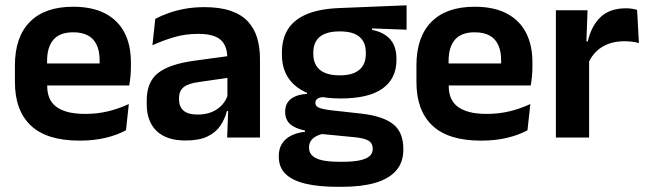

<svg xmlns="http://www.w3.org/2000/svg" viewBox="-20 -530 2494 740"><path d="M286.5 12Q160.5 12 99 -46Q37.5 -104 37.5 -214V-278Q37.5 -387 95 -445.5Q152.5 -504 262 -504Q336 -504 385.5 -478Q435 -452 459.8 -404.2Q484.5 -356.5 484.5 -290V-272.5Q484.5 -254.5 482.8 -235.8Q481 -217 478 -200.5H362Q363.5 -228 363.8 -252.8Q364 -277.5 364 -297.5Q364 -332 353 -356.2Q342 -380.5 319.5 -393Q297 -405.5 262 -405.5Q210.5 -405.5 186 -377Q161.5 -348.5 161.5 -296V-250.5L162 -236V-197.5Q162 -174.5 169.2 -155Q176.5 -135.5 193.5 -121.2Q210.5 -107 238.8 -99Q267 -91 309.5 -91Q355.5 -91 397.2 -101.2Q439 -111.5 476.5 -129L465.5 -28Q432 -9.5 386.8 1.2Q341.5 12 286.5 12ZM105.5 -200.5V-285.5H452V-200.5Z M855.5 0 860 -120 856.5 -131V-284.5L856 -306.5Q856 -354.5 829.8 -377Q803.5 -399.5 744 -399.5Q693.5 -399.5 649.2 -386.2Q605 -373 567.5 -355.5L578.5 -457.5Q600.5 -469 628.8 -479.2Q657 -489.5 692 -496Q727 -502.5 767.5 -502.5Q827.5 -502.5 869 -488.2Q910.5 -474 935.2 -447.5Q960 -421 971 -384.2Q982 -347.5 982 -303V0ZM695 11.5Q622 11.5 583.8 -25Q545.5 -61.5 545.5 -129V-143Q545.5 -214.5 589.5 -248.8Q633.5 -283 729 -296L868 -315L875.5 -232.5L747.5 -214Q705.5 -208.5 687.8 -194Q670 -179.5 670 -151.5V-146.5Q670 -119 687.2 -103.8Q704.5 -88.5 741.5 -88.5Q774.5 -88.5 798 -99Q821.5 -109.5 836.8 -126.8Q852 -144 858.5 -165.5L876.5 -102H854.5Q846.5 -70.5 828.8 -44.8Q811 -19 779 -3.8Q747 11.5 695 11.5Z M1293 -150.5Q1181.5 -150.5 1124 -194.8Q1066.5 -239 1066.5 -319V-326.5Q1066.5 -379.5 1089.5 -416.8Q1112.5 -454 1161.5 -475Q1210.5 -496 1288.5 -499L1547 -509.5V-415.5L1414 -420.5V-415Q1445.5 -408.5 1466.2 -394.2Q1487 -380 1497.5 -357.8Q1508 -335.5 1508 -304V-299.5Q1508 -227 1454.5 -188.8Q1401 -150.5 1293 -150.5ZM1287 93.5H1301Q1340 93.5 1365.5 88.2Q1391 83 1403.8 72.2Q1416.5 61.5 1416.5 44.5V43Q1416.5 22 1400.2 12.2Q1384 2.5 1348 -1L1204.5 -15L1234 -16.5Q1215.5 -13 1201.2 -6.2Q1187 0.5 1179 11.5Q1171 22.5 1171 38.5V39.5Q1171 58 1184 70.2Q1197 82.5 1223 88Q1249 93.5 1287 93.5ZM1280 190Q1209 190 1158.5 178.2Q1108 166.5 1081.2 141Q1054.5 115.5 1054.5 73.5V71.5Q1054.5 43 1067 23.5Q1079.5 4 1102.5 -7.5Q1125.5 -19 1155.5 -22V-27Q1117.5 -34.5 1098.2 -51.8Q1079 -69 1079 -99V-99.5Q1079 -120.5 1088.5 -135Q1098 -149.5 1116.8 -158Q1135.5 -166.5 1163 -168V-182.5L1271.5 -155.5L1236.5 -156.5Q1213.5 -156 1204.5 -150.2Q1195.5 -144.5 1195.5 -134V-133.5Q1195.5 -120.5 1209.5 -114.8Q1223.5 -109 1256 -105L1373.5 -92Q1456 -82.5 1495.2 -51.5Q1534.5 -20.5 1534.5 44V46.5Q1534.5 96 1506.5 127.8Q1478.5 159.5 1425.8 174.8Q1373 190 1298 190ZM1289.5 -239.5Q1323 -239.5 1345.2 -249Q1367.5 -258.5 1378.8 -277Q1390 -295.5 1390 -322V-327.5Q1390 -354 1379 -372.2Q1368 -390.5 1346 -399.8Q1324 -409 1290.5 -409H1289Q1253.5 -409 1231 -399.2Q1208.5 -389.5 1198 -371.2Q1187.5 -353 1187.5 -327.5V-322Q1187.5 -295.5 1198.8 -277Q1210 -258.5 1232.8 -249Q1255.5 -239.5 1289.5 -239.5Z M1834 12Q1708 12 1646.5 -46Q1585 -104 1585 -214V-278Q1585 -387 1642.5 -445.5Q1700 -504 1809.5 -504Q1883.5 -504 1933 -478Q1982.5 -452 2007.2 -404.2Q2032 -356.5 2032 -290V-272.5Q2032 -254.5 2030.2 -235.8Q2028.5 -217 2025.5 -200.5H1909.5Q1911 -228 1911.2 -252.8Q1911.5 -277.5 1911.5 -297.5Q1911.5 -332 1900.5 -356.2Q1889.5 -380.5 1867 -393Q1844.5 -405.5 1809.5 -405.5Q1758 -405.5 1733.5 -377Q1709 -348.5 1709 -296V-250.5L1709.5 -236V-197.5Q1709.5 -174.5 1716.8 -155Q1724 -135.5 1741 -121.2Q1758 -107 1786.2 -99Q1814.5 -91 1857 -91Q1903 -91 1944.8 -101.2Q1986.5 -111.5 2024 -129L2013 -28Q1979.5 -9.5 1934.2 1.2Q1889 12 1834 12ZM1653 -200.5V-285.5H1999.5V-200.5Z M2247 -285 2214.5 -370.5H2245.5Q2259 -430 2294.5 -464Q2330 -498 2393 -498Q2406 -498 2416.5 -496.2Q2427 -494.5 2435.5 -492L2442.5 -364Q2431.5 -367.5 2417 -369.2Q2402.5 -371 2386.5 -371Q2335.5 -371 2299.8 -348.5Q2264 -326 2247 -285ZM2122.5 0V-490.5H2244.5L2239 -340L2250.5 -335.5V0Z"/></svg>

Font: Anek Telugu SemiBold
Style: Regular
Weight: 600
Designer: Omkar Bhoir (Telugu), Yesha Goshar (Latin)
Foundry: Ek Type
Version: Version 1.003